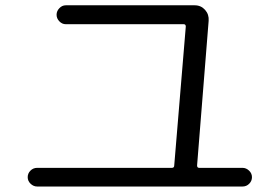

<svg xmlns="http://www.w3.org/2000/svg" viewBox="-20 -717 1040 714"><path d="M118.2 -23.4Q104.5 -23.4 93.8 -33.7Q83 -43.9 83 -58.1Q83 -72.3 93.3 -82.5Q103.5 -92.8 118.2 -92.8H619.1Q627.9 -92.8 627.9 -101.6L670.9 -618.2Q670.9 -627 663.1 -627H224.6Q210.9 -627 200.7 -637.7Q190.4 -648.4 190.4 -662.1Q190.4 -675.8 200.7 -686.5Q210.9 -697.3 224.6 -697.3H704.1Q727.5 -697.3 742.7 -680.2Q757.8 -663.1 755.9 -639.6L712.9 -101.6Q712.9 -92.8 720.7 -92.8H881.8Q895.5 -92.8 906.2 -82.5Q917 -72.3 917 -58.1Q917 -43.9 906.7 -33.7Q896.5 -23.4 881.8 -23.4Z"/></svg>

Font: Rounded Mgen+ 1mn regular
Style: Regular
Weight: 400
Designer: [Source Han Sans]
Ryoko NISHIZUKA  (kana & ideographs); Paul D. Hunt (Latin, Greek & Cyrillic); Wenlong ZHANG  (bopomofo
Version: Version 1.059.20150602